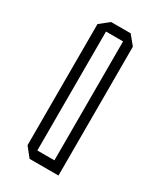

<svg xmlns="http://www.w3.org/2000/svg" viewBox="-137 -553 505 604"><g transform="rotate(30 115.5 -250.5)"><path d="M84 -467V-501H154L181 -468V-467ZM76 0 49 -34V-35H146V0ZM49 -35V-474L83 -501H84V-35ZM146 0V-467H181V0Z"/></g></svg>

Font: Foldit ExtraLight
Style: Regular
Weight: 250
Version: Version 1.003